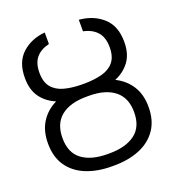

<svg xmlns="http://www.w3.org/2000/svg" viewBox="-135 -846 881 964"><g transform="rotate(-20 305.0 -364.5)"><path d="M295.9 -428.2H314.5Q366.7 -428.7 407 -439.7Q447.3 -450.7 470 -478.5Q492.7 -506.3 492.7 -556.6Q492.7 -609.4 466.8 -638.4Q440.9 -667.5 394 -677.2V-738.8Q468.8 -732.9 519.8 -688Q570.8 -643.1 570.8 -556.6Q570.8 -493.2 541.5 -453.1Q512.2 -413.1 462.9 -392.6Q514.6 -367.2 544.2 -321Q573.7 -274.9 573.7 -208.5Q573.7 -135.7 540 -87.2Q506.3 -38.6 447 -14.4Q387.7 9.8 310.1 9.8H300.3Q222.2 9.8 162.6 -14.4Q103 -38.6 69.6 -86.9Q36.1 -135.3 36.1 -208Q36.1 -274.4 65.4 -320.8Q94.7 -367.2 147 -392.6Q97.7 -413.1 68.6 -452.9Q39.6 -492.7 39.6 -556.6Q39.6 -641.6 88.9 -686.3Q138.2 -731 211.4 -737.3V-675.8Q165.5 -665 141.4 -636.2Q117.2 -607.4 117.2 -556.6Q117.2 -506.3 140.1 -478.5Q163.1 -450.7 203.4 -439.7Q243.7 -428.7 295.9 -428.2ZM311.5 -362.8H298.3Q210 -362.8 161.9 -324Q113.8 -285.2 113.8 -208Q113.8 -129.9 163.1 -92.8Q212.4 -55.7 299.8 -55.7H310.1Q397 -55.7 446.8 -92.8Q496.6 -129.9 496.6 -208.5Q496.6 -285.2 447.8 -324Q398.9 -362.8 311.5 -362.8Z"/></g></svg>

Font: Inter Light
Style: Regular
Weight: 300
Designer: Rasmus Andersson
Foundry: rsms
Version: Version 4.000;git-a52131595